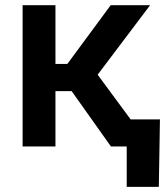

<svg xmlns="http://www.w3.org/2000/svg" viewBox="-20 -566 638 742"><path d="M67.4 0V-545.9H194.3V-318.8H240.2L407.7 -545.9H560.1L357.4 -277.3L562 0H408.7L256.8 -213.9H194.3V0ZM469.7 156.2V0H429.2V-104.5H598.1L593.8 156.2Z"/></svg>

Font: Inter SemiBold
Style: Regular
Weight: 600
Designer: Rasmus Andersson
Foundry: rsms
Version: Version 4.001;git-9221beed3